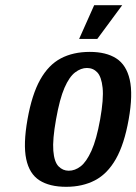

<svg xmlns="http://www.w3.org/2000/svg" viewBox="-20 -710 526 740"><path d="M235 10Q171 10 132 -15Q93 -40 81 -97Q69 -154 86 -250Q103 -346 135 -403Q167 -460 214.5 -485Q262 -510 326 -510Q389 -510 428 -485Q467 -460 480 -403Q493 -346 476 -250Q459 -154 426.5 -97Q394 -40 346 -15Q298 10 235 10ZM245 -52Q269 -52 291 -69Q313 -86 332.5 -129Q352 -172 366 -250Q380 -329 375.5 -371.5Q371 -414 355 -431Q339 -448 315 -448Q292 -448 269.5 -431Q247 -414 228.5 -371.5Q210 -329 196 -250Q182 -172 185.5 -129Q189 -86 205.5 -69Q222 -52 245 -52ZM285 -560 343 -690H451L355 -560Z"/></svg>

Font: Cuprum SemiBold
Style: Italic
Weight: 600
Italic angle: -10°
Version: Version 3.000